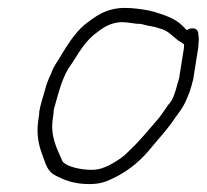

<svg xmlns="http://www.w3.org/2000/svg" viewBox="-20 -466 522 485"><path d="M451.8 -390 439.7 -402C422.4 -419 398.6 -427 370.1 -436L353.7 -440C335.2 -443 316.6 -446 295.6 -446C246.6 -446 219 -423 191.7 -402C168.3 -381 151.1 -354 134.8 -327C125.1 -310 115.4 -299 109.5 -281C103.6 -269 97.1 -253 94 -240C89.2 -222 82 -202 79 -183C79.4 -179 78.4 -173 77.1 -165C71.4 -129 77 -101 86.9 -75C94 -57 98.4 -34 117.8 -24C139.9 -12 165.2 -1 205.2 -1C221.2 -1 235.5 -3 248.3 -8C294.1 -26 330.7 -55 357.9 -88C376.6 -111 394.6 -130 412.4 -154C426.9 -176 442.4 -192 452.5 -218L459.1 -234C462.6 -244 465.5 -256 468.1 -266L480.2 -342C480.6 -345 481.6 -351 481.5 -357C483.1 -366.8 481.7 -374.9 480.7 -383C479.6 -395 464 -398 451.8 -390ZM325.3 -406C330.3 -406 334.3 -406 338.1 -405L354.5 -401C367.2 -399 374.9 -397 387.2 -393C410.1 -386 419.4 -369 437.9 -359L445.1 -354C445.1 -348 444.3 -343 443.9 -340L432.4 -268L428.2 -254C423.2 -235 417.9 -214 404.8 -201C398.3 -191 389.4 -179 381.6 -168C358.5 -142 338.4 -116 312.4 -91L295.9 -75C287.6 -67 266.6 -54 254.6 -48C241.7 -42 229.9 -37 210.9 -37C183.9 -37 148.1 -45 138.2 -58C124.3 -90 106.2 -121 113.6 -168C114.9 -176 115.8 -182 115.6 -187C116.1 -190 116.7 -194 118.4 -198C127.6 -231 135.8 -264 152.2 -292C172.8 -321 189.2 -355 216.9 -378C235.1 -392 255.9 -410 288.9 -410C300.9 -410 314.5 -407 325.3 -406Z"/></svg>

Font: CiSf OpenHand
Style: SquObl
Weight: 400
Foundry: Cannot Into Space Fonts
Version: Version 0.7892